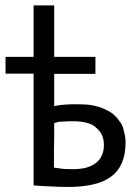

<svg xmlns="http://www.w3.org/2000/svg" viewBox="-20 -703 525 728"><path d="M1 -423.8Q27.3 -423.8 107.4 -423.8Q107.4 -317.4 107.4 0Q141.6 2.9 173.8 3.9Q206.1 5.9 237.3 5.9Q293 5.9 334 -3.9Q376 -13.7 402.3 -34.2Q428.7 -53.7 442.4 -85.9Q456.1 -118.2 456.1 -163.1Q456.1 -177.7 453.1 -192.4Q450.2 -206.1 446.3 -219.7Q441.4 -233.4 432.6 -244.1Q424.8 -255.9 414.1 -265.6Q403.3 -276.4 388.7 -283.2Q375 -291 357.4 -296.9Q339.8 -302.7 318.4 -305.7Q296.9 -307.6 271.5 -307.6Q261.7 -307.6 251 -307.6Q240.2 -307.6 230.5 -306.6Q219.7 -305.7 208 -304.7Q197.3 -302.7 185.5 -300.8Q185.5 -341.8 185.5 -422.9Q224.6 -422.9 341.8 -422.9Q341.8 -439.5 341.8 -487.3Q302.7 -487.3 185.5 -487.3Q185.5 -536.1 185.5 -682.6Q166 -682.6 107.4 -682.6Q107.4 -633.8 107.4 -487.3Q81.1 -487.3 1 -487.3Q1 -471.7 1 -423.8ZM185.5 -236.3Q194.3 -239.3 203.1 -241.2Q211.9 -242.2 221.7 -242.2Q231.4 -243.2 240.2 -243.2Q249 -243.2 257.8 -243.2Q288.1 -243.2 309.6 -237.3Q332 -231.4 345.7 -217.8Q360.4 -205.1 367.2 -189.5Q374 -172.9 374 -153.3Q374 -130.9 366.2 -114.3Q359.4 -97.7 344.7 -85.9Q330.1 -74.2 307.6 -67.4Q285.2 -61.5 253.9 -61.5Q238.3 -61.5 220.7 -62.5Q203.1 -64.5 184.6 -67.4Q184.6 -100.6 184.6 -128.9Q184.6 -158.2 185.5 -183.6Q185.5 -198.2 185.5 -211.9Q185.5 -225.6 185.5 -236.3Z"/></svg>

Font: Aptus Gothic JP
Style: Medium
Weight: 400
Designer: Fuminori Ogawa / Motoya
Version: Version 1